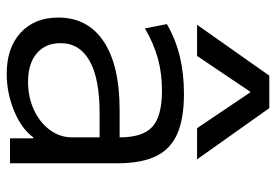

<svg xmlns="http://www.w3.org/2000/svg" viewBox="-148 -682 840 585"><g transform="rotate(90 272.5 -390.0)"><path d="M205 10Q126 10 80 -32.5Q34 -75 34 -147Q34 -237 107 -285.5Q180 -334 316 -334H399Q399 -405 366.5 -434Q334 -463 257 -463Q204 -463 158.5 -450.5Q113 -438 67 -411L54 -478Q101 -505 153 -517.5Q205 -530 266 -530Q342 -530 388.5 -509.5Q435 -489 456.5 -444.5Q478 -400 478 -327V0H402V-71H399Q373 -35 318.5 -12.5Q264 10 205 10ZM230 -55Q277 -55 315.5 -73Q354 -91 376.5 -121.5Q399 -152 399 -189V-273H326Q220 -273 166 -242.5Q112 -212 112 -154Q112 -108 143 -81.5Q174 -55 230 -55ZM56 -570 211 -790H310L466 -570H371L262 -732H260L151 -570Z"/></g></svg>

Font: M PLUS 2 Thin
Style: Regular
Weight: 400
Version: Version 1.001